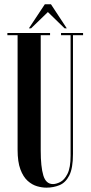

<svg xmlns="http://www.w3.org/2000/svg" viewBox="-20 -852 420 884"><path d="M193.5 12Q173.5 12 150.8 5.5Q128 -1 107.5 -19.2Q87 -37.5 74 -72Q61 -106.5 61 -162.5V-690H14V-700H210.5V-690H167.5V-159Q167.5 -84 179.5 -44.2Q191.5 -4.5 224 -4.5Q238.5 -4.5 257.5 -14Q276.5 -23.5 290.8 -51.8Q305 -80 305 -135.5V-690H261V-700H362.5V-690H316V-143.5Q316 -77.5 299 -44.2Q282 -11 254 0.5Q226 12 193.5 12ZM113 -721.5 186.5 -832.5H214.5L287.5 -721.5H277.5L200.5 -796.5L123 -721.5Z"/></svg>

Font: Imbue 100pt SemiBold
Style: Regular
Weight: 600
Designer: Tyler Finck
Foundry: Etcetera Type Company
Version: Version 1.102; ttfautohint (v1.8.3)